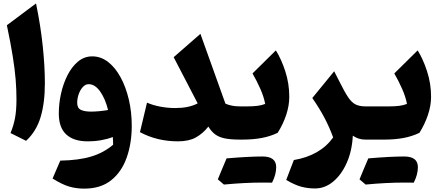

<svg xmlns="http://www.w3.org/2000/svg" viewBox="-20 -823 2597 1132"><path d="M192.4 -802.7Q219.7 -670.4 232.2 -549.8Q244.6 -429.2 244.6 -333Q244.6 -215.8 219.2 -131.8Q193.8 -47.9 133.8 7.3L42 -38.6Q59.6 -80.6 68.4 -126.2Q77.1 -171.9 77.1 -238.3Q77.1 -294.4 72.3 -354.2Q67.4 -414.1 55.2 -490.7Q43 -567.4 20.5 -674.3Z M477.1 289.1Q429.7 289.1 388.2 277.1Q346.7 265.1 290 229.5L335.4 124Q444.8 122.1 518.6 99.6Q592.3 77.1 647 30.3Q647 19 646.5 8.1Q646 -2.9 645 -15.1Q615.2 -3.4 577.4 3.4Q539.6 10.3 496.1 10.3Q414.6 10.3 370.6 -30.3Q326.7 -70.8 326.7 -153.8Q326.7 -211.9 339.8 -271.2Q353 -330.6 378.4 -380.4Q403.8 -430.2 440.4 -460.4Q477.1 -490.7 523.9 -490.7Q574.7 -490.7 617.2 -457.8Q659.7 -424.8 690.9 -367.4Q722.2 -310.1 739.5 -236.3Q756.8 -162.6 756.8 -81.5Q756.8 21 727.3 105.2Q697.8 189.5 636 239.3Q574.2 289.1 477.1 289.1ZM617.2 -174.3Q600.1 -242.7 569.8 -284.7Q539.6 -326.7 502.4 -326.7Q483.4 -326.7 468 -309.6Q452.6 -292.5 443.8 -267.3Q435.1 -242.2 435.1 -217.3Q435.1 -185.5 456.8 -175.3Q478.5 -165 516.6 -165Q541 -165 567.9 -167.7Q594.7 -170.4 617.2 -174.3Z M1145.5 -213.4 1003.9 -485.8 1161.6 -623.5 1309.1 -211.9Q1345.2 -195.8 1394 -195.8H1394.5V0H1394Q1341.3 0 1306.6 -6.8Q1272 -13.7 1249 -30.5Q1226.1 -47.4 1208.5 -76.7Q1175.8 -35.2 1134.5 -12.5Q1093.3 10.3 1029.3 10.3Q905.8 10.3 805.2 -43.9L846.7 -217.8Q881.3 -202.6 924.8 -194.3Q968.3 -186 1013.7 -186Q1051.8 -186 1084.2 -192.4Q1116.7 -198.7 1145.5 -213.4Z M1527.8 253.4Q1424.3 253.4 1300.3 265.1L1264.2 234.4Q1277.3 202.6 1290 171.9Q1302.7 141.1 1315.9 110.8Q1446.8 99.6 1527.6 99.6Q1608.4 99.6 1608.4 162.6Q1608.4 206.5 1584 253.9ZM1394.5 0Q1383.8 0 1378.4 -8.1Q1373 -16.1 1373 -38.6V-157.2Q1373 -179.7 1378.4 -187.7Q1383.8 -195.8 1394.5 -195.8H1440.9Q1472.2 -195.8 1498 -199Q1523.9 -202.1 1543.5 -210.4Q1535.6 -252.4 1514.9 -299.3Q1494.1 -346.2 1468.8 -390.1L1606.4 -525.9Q1638.2 -475.6 1661.9 -403.1Q1685.5 -330.6 1685.5 -252.4Q1685.5 -200.2 1667.5 -145.8Q1649.4 -91.3 1617.2 -40Q1573.7 -19 1522.9 -9.5Q1472.2 0 1410.6 0Z M1950.2 -402.8 1982.9 -338.9Q2011.7 -280.8 2032.5 -249.8Q2053.2 -218.8 2076.4 -207.3Q2099.6 -195.8 2133.8 -195.8H2134.3V0H2133.8Q2111.8 0 2094.5 -5.9Q2077.1 -11.7 2060.1 -22.9Q2055.7 65.9 2024.7 136.2Q1993.7 206.5 1944.8 247.3Q1896 288.1 1837.4 288.1Q1793 288.1 1754.4 277.3Q1715.8 266.6 1667.5 237.8L1712.4 120.6Q1867.7 94.2 1944.3 -12.7Q1921.9 -73.7 1892.6 -129.2Q1863.3 -184.6 1821.3 -245.1Z M2363.3 253.4Q2259.8 253.4 2135.7 265.1L2099.6 234.4Q2112.8 202.6 2125.5 171.9Q2138.2 141.1 2151.4 110.8Q2282.2 99.6 2363 99.6Q2443.8 99.6 2443.8 162.6Q2443.8 206.5 2419.4 253.9ZM2134.3 0Q2123.5 0 2118.2 -8.1Q2112.8 -16.1 2112.8 -38.6V-157.2Q2112.8 -179.7 2118.2 -187.7Q2123.5 -195.8 2134.3 -195.8H2276.9Q2308.1 -195.8 2333.7 -199Q2359.4 -202.1 2379.4 -210.4Q2371.6 -252.4 2350.8 -299.3Q2330.1 -346.2 2304.7 -390.1L2442.4 -525.9Q2474.1 -475.6 2497.8 -403.1Q2521.5 -330.6 2521.5 -252.4Q2521.5 -200.2 2503.2 -145.8Q2484.9 -91.3 2453.1 -40Q2409.7 -19 2359.1 -9.5Q2308.6 0 2247.1 0Z"/></svg>

Font: Pinar-DS2-FD ExtraBold
Style: Regular
Weight: 800
Designer: Amin Abedi
Version: Version 3.000